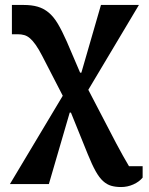

<svg xmlns="http://www.w3.org/2000/svg" viewBox="-20 -542 601 774"><path d="M233 -156 150 -317Q136 -344 124 -361Q112 -378 101 -387.5Q90 -397 78 -400.5Q66 -404 51 -404H28V-522H76Q108 -522 132 -515Q156 -508 176 -491.5Q196 -475 213 -446.5Q230 -418 249 -375L303 -249H308L387 -522H540L336 -180L448 35Q462 61 475.5 85.5Q489 110 500 128H555V174Q541 191 517.5 201.5Q494 212 468 212Q446 212 428.5 207Q411 202 395.5 188Q380 174 365.5 148Q351 122 334 80L266 -88H261L177 200H20Z"/></svg>

Font: IBM Plex Serif SmBld
Style: Regular
Weight: 600
Designer: Mike Abbink, Paul van der Laan, Pieter van Rosmalen
Foundry: Bold Monday
Version: Version 3.001